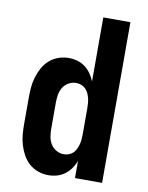

<svg xmlns="http://www.w3.org/2000/svg" viewBox="-84 -796 668 865"><g transform="rotate(10 250.0 -363.5)"><path d="M197 8Q173 8 150 0Q127 -8 109 -24Q91 -40 79.5 -61Q68 -82 61 -105Q54 -128 52 -152Q50 -176 50 -200V-320Q50 -344 52 -368Q54 -392 61 -415Q68 -438 79.5 -459Q91 -480 109 -496Q127 -512 150 -520Q173 -528 197 -528Q217 -528 236.5 -522.5Q256 -517 272 -505Q288 -493 299.5 -476.5Q311 -460 318 -442V-735H442V0H318V-78Q311 -60 299.5 -43.5Q288 -27 272 -15Q256 -3 236.5 2.5Q217 8 197 8ZM249 -97Q261 -97 272 -101Q283 -105 291.5 -113Q300 -121 305 -132Q310 -143 313 -154Q316 -165 317 -176.5Q318 -188 318 -200V-320Q318 -332 317 -343.5Q316 -355 313 -366.5Q310 -378 305 -388.5Q300 -399 291.5 -407Q283 -415 272 -419Q261 -423 249 -423Q231 -423 215 -414Q199 -405 189.5 -389.5Q180 -374 177 -356Q174 -338 174 -320V-200Q174 -182 177 -164Q180 -146 189.5 -130.5Q199 -115 215 -106Q231 -97 249 -97Z"/></g></svg>

Font: Iosevka Curly Extrabold
Style: Regular
Weight: 800
Monospace: yes
Designer: Belleve Invis
Foundry: Belleve Invis
Version: Version 22.1.2; ttfautohint (v1.8.4)